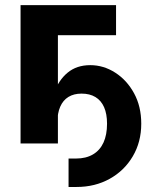

<svg xmlns="http://www.w3.org/2000/svg" viewBox="-20 -559 607 748"><path d="M247.1 169.4V58.6H276.4Q314.9 58.6 342 42.7Q369.1 26.9 383.1 -3.4Q397 -33.7 397 -77.1Q397 -115.2 385.5 -141.4Q374 -167.5 351.8 -180.9Q329.6 -194.3 297.9 -194.3Q267.6 -194.3 246.6 -181.4Q225.6 -168.5 214.6 -143.3Q203.6 -118.2 203.6 -82H172.4Q172.4 -145.5 190.2 -196Q208 -246.6 243.4 -275.9Q278.8 -305.2 331.5 -305.2Q383.3 -305.2 428.7 -276.1Q474.1 -247.1 502.2 -195.8Q530.3 -144.5 530.3 -77.1Q530.3 -5.9 497.3 50Q464.4 106 407.2 137.7Q350.1 169.4 278.3 169.4ZM432.1 -539.1V-421.9H205.6V0H60.1V-539.1Z"/></svg>

Font: Inter 18pt
Style: Bold
Weight: 700
Designer: Rasmus Andersson
Foundry: rsms
Version: Version 4.001;git-66647c0bb